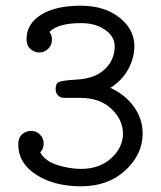

<svg xmlns="http://www.w3.org/2000/svg" viewBox="-20 -642 565 673"><path d="M44 -136Q44 -159 57 -171Q70 -183 89 -183Q108 -183 120.5 -170Q133 -157 133 -139Q133 -120 121 -108Q138 -77 181 -63.5Q224 -50 264 -50Q329 -50 370 -87.5Q411 -125 411 -174Q411 -222 370.5 -260.5Q330 -299 261 -299H215Q203 -299 196.5 -300Q190 -301 182.5 -308.5Q175 -316 175 -330Q175 -350 187.5 -355Q200 -360 247 -363Q307 -366 340 -393Q382 -427 382 -480Q382 -514 348.5 -537.5Q315 -561 264 -561Q184 -561 153 -530Q162 -521 162 -503Q162 -483 148.5 -470.5Q135 -458 118 -458Q101 -458 87 -470Q73 -482 73 -505Q73 -558 123.5 -590Q174 -622 263 -622Q346 -622 398.5 -580.5Q451 -539 451 -481Q451 -439 429.5 -399.5Q408 -360 367 -334Q418 -311 449 -268.5Q480 -226 480 -174Q480 -101 419.5 -45Q359 11 264 11Q170 11 107 -29.5Q44 -70 44 -136Z"/></svg>

Font: CMU Typewriter Text
Style: Regular
Weight: 500
Monospace: yes
Version: Version 0.7.0